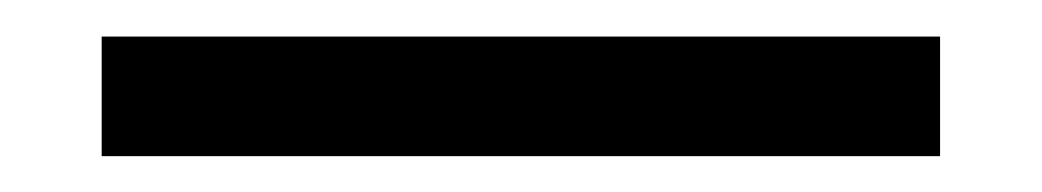

<svg xmlns="http://www.w3.org/2000/svg" viewBox="-20 63 570 105"><path d="M494.1 148.4H35.6V83H494.1Z"/></svg>

Font: Oxygen
Style: Regular
Weight: 400
Designer: Vernon Adams
Foundry: Vernon Adams
Version: Version Release 0.2.3 webfont; ttfautohint (v0.93.3-1d66) -l